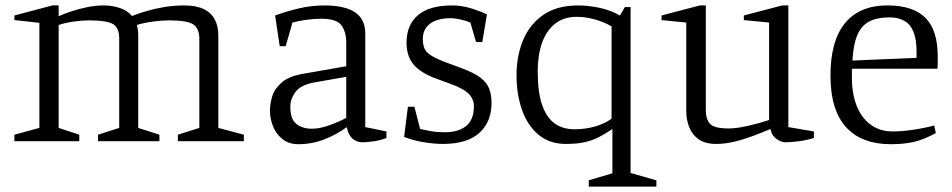

<svg xmlns="http://www.w3.org/2000/svg" viewBox="-20 -520 3506 707"><path d="M33 0V-24L125 -49V-436L33 -446V-463L173 -500H196V-460Q215 -469 242 -478Q269 -487 300.5 -493.5Q332 -500 363 -500Q393 -500 421.5 -490.5Q450 -481 466 -461Q488 -470 518.5 -479Q549 -488 584.5 -494Q620 -500 658 -500Q702 -500 729.5 -487Q757 -474 770.5 -449Q784 -424 784 -389V-49L878 -24V0H635V-24L714 -49V-377Q714 -415 692 -430Q670 -445 602 -445Q576 -445 542.5 -440.5Q509 -436 484 -428Q486 -421 487.5 -411.5Q489 -402 489 -391V-49L567 -24V0H341V-24L419 -49V-377Q419 -418 396 -431.5Q373 -445 307 -445Q282 -445 250.5 -440.5Q219 -436 196 -428V-49L272 -24V0Z M1078 11Q1044 11 1020.5 -7.5Q997 -26 985.5 -54.5Q974 -83 974 -112Q974 -136 982 -164Q990 -192 1017 -216Q1044 -240 1100 -249L1255 -276V-364Q1255 -402 1237.5 -426.5Q1220 -451 1163 -451Q1140 -451 1111.5 -447.5Q1083 -444 1057 -437L1032 -350H1010L993 -463Q1034 -478 1080 -489Q1126 -500 1176 -500Q1221 -500 1254.5 -490Q1288 -480 1306.5 -457Q1325 -434 1325 -395V-52L1403 -36V-12Q1380 -3 1355.5 0.5Q1331 4 1315 4Q1293 4 1277.5 -10Q1262 -24 1257 -52Q1219 -24 1173.5 -6.5Q1128 11 1078 11ZM1128 -46Q1158 -46 1193.5 -59Q1229 -72 1255 -86V-237L1140 -217Q1088 -208 1068.5 -182Q1049 -156 1049 -127Q1049 -81 1071.5 -63.5Q1094 -46 1128 -46Z M1611 10Q1579 10 1539.5 3.5Q1500 -3 1468 -16L1482 -127H1506L1527 -45Q1544 -41 1566.5 -37Q1589 -33 1618 -33Q1668 -33 1696.5 -56Q1725 -79 1725 -129Q1725 -155 1706 -174.5Q1687 -194 1634 -213L1582 -232Q1527 -253 1502 -283.5Q1477 -314 1477 -363Q1477 -428 1519 -464Q1561 -500 1645 -500Q1677 -500 1709 -491Q1741 -482 1773 -467L1756 -365H1733L1712 -437Q1699 -443 1677 -448Q1655 -453 1641 -453Q1591 -453 1564 -433Q1537 -413 1537 -377Q1537 -341 1555 -325Q1573 -309 1615 -293L1677 -270Q1724 -253 1748.5 -234.5Q1773 -216 1781.5 -193Q1790 -170 1790 -141Q1790 -71 1745 -30.5Q1700 10 1611 10Z M2148 167V144L2235 118V-45Q2210 -28 2186 -15.5Q2162 -3 2133.5 3.5Q2105 10 2063 10Q2004 10 1963.5 -23.5Q1923 -57 1902.5 -114.5Q1882 -172 1882 -243Q1882 -315 1906.5 -373Q1931 -431 1981 -465.5Q2031 -500 2109 -500Q2143 -500 2184 -492Q2225 -484 2263 -463L2281 -494H2302V117L2397 144V167ZM2095 -44Q2136 -44 2172 -54.5Q2208 -65 2232 -83V-423Q2202 -440 2168.5 -449Q2135 -458 2104 -458Q2055 -458 2023 -432Q1991 -406 1975.5 -361Q1960 -316 1960 -258Q1960 -180 1976.5 -133Q1993 -86 2023 -65Q2053 -44 2095 -44Z M2618 10Q2576 10 2552 -7.5Q2528 -25 2517.5 -52.5Q2507 -80 2507 -110V-437L2416 -446V-463L2557 -500H2579V-115Q2579 -82 2594 -64.5Q2609 -47 2664 -47Q2693 -47 2736 -57Q2779 -67 2812 -78V-437L2719 -446V-463L2860 -500H2883V-52L2977 -36V-12Q2948 -3 2918.5 0.5Q2889 4 2872 4Q2856 4 2838.5 -9Q2821 -22 2817 -45Q2789 -33 2754.5 -20Q2720 -7 2685 1.5Q2650 10 2618 10Z M3260 11Q3208 11 3167 -4Q3126 -19 3097 -50Q3068 -81 3053 -129Q3038 -177 3038 -243Q3038 -303 3050.5 -350.5Q3063 -398 3089 -431.5Q3115 -465 3154.5 -482.5Q3194 -500 3248 -500Q3342 -500 3387.5 -454.5Q3433 -409 3433 -313Q3433 -305 3433 -298Q3433 -291 3433 -284Q3433 -277 3432 -267H3117V-233Q3117 -175 3134.5 -130.5Q3152 -86 3186 -61Q3220 -36 3267 -36Q3300 -36 3341.5 -42Q3383 -48 3420 -58L3426 -30Q3380 -5 3343.5 3Q3307 11 3260 11ZM3119 -297 3355 -307V-330Q3355 -374 3344 -402Q3333 -430 3310.5 -443Q3288 -456 3255 -456Q3210 -456 3181 -441Q3152 -426 3137 -391Q3122 -356 3119 -297Z"/></svg>

Font: Manuale Light
Style: Regular
Weight: 300
Designer: Eduardo Tunni / Pablo Cosgaya
Foundry: Eduardo Tunni / Pablo Cosgaya
Version: Version 1.002